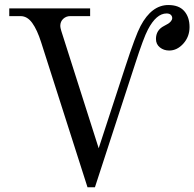

<svg xmlns="http://www.w3.org/2000/svg" viewBox="-20 -747 789 779"><path d="M17.6 -681.6V-712.9H345.7V-681.6H264.6Q248.5 -681.6 236.6 -670.7Q224.6 -659.7 224.6 -641.6Q224.6 -635.3 228.5 -622.1L380.4 -145.5L488.3 -475.6Q530.3 -604.5 550.3 -641.6Q595.2 -726.6 663.1 -726.6Q706.1 -726.6 727.5 -702.1Q749 -677.7 749 -637.2Q749 -598.1 723.9 -570.1Q698.7 -542 666.5 -542Q644.5 -542 628.7 -554.7Q612.8 -567.4 612.8 -588.9Q612.8 -625 645.5 -641.6Q656.7 -647.5 662.6 -651.1Q668.5 -654.8 673.6 -660.9Q678.7 -667 678.7 -673.8Q678.7 -681.6 672.9 -687Q667 -692.4 655.8 -692.4Q614.3 -692.4 580.1 -627Q562.5 -593.8 528.8 -489.3L365.2 12.7H335L147 -575.2Q130.9 -626 110.8 -653.8Q90.8 -681.6 63.5 -681.6Z"/></svg>

Font: Theano Modern
Style: Regular
Weight: 400
Designer: Alexey Kryukov
Version: Version 2.00